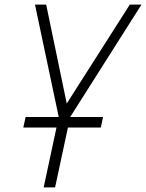

<svg xmlns="http://www.w3.org/2000/svg" viewBox="-20 -638 640 840"><path d="M82 -80 92 -126H431L421 -80ZM171 182 237 -126 133 -618H182L272 -185L548 -618H599L287 -126L221 182Z"/></svg>

Font: Victor Mono Thin
Style: Italic
Weight: 100
Italic angle: -12°
Monospace: yes
Designer: Rune Bjørnerås
Version: Version 1.561;gftools[0.9.30]